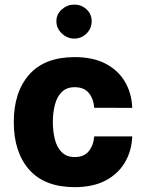

<svg xmlns="http://www.w3.org/2000/svg" viewBox="-20 -791 630 816"><path d="M297.4 -548.3Q375 -548.3 428.5 -520.5Q481.9 -492.7 510.7 -444.1Q539.6 -395.5 542 -332.5L380.4 -333Q377.9 -370.1 357.9 -395.3Q337.9 -420.4 297.4 -420.4Q263.2 -420.4 242.7 -400.1Q222.2 -379.9 213.4 -346.2Q204.6 -312.5 204.6 -272.9Q204.6 -232.9 213.1 -199Q221.7 -165 242.2 -144.3Q262.7 -123.5 297.4 -123.5Q337.9 -123.5 357.9 -149.2Q377.9 -174.8 380.4 -211.4H542Q539.6 -149.4 510.7 -100.6Q481.9 -51.8 428.5 -23.7Q375 4.4 297.4 4.4Q169.9 4.4 104.2 -69.8Q38.6 -144 38.6 -272Q38.6 -399.9 104.2 -474.1Q169.9 -548.3 297.4 -548.3ZM219.7 -700.7Q219.7 -731 242.9 -751.2Q266.1 -771.5 295.9 -771.5Q326.2 -771.5 347.9 -751.2Q369.6 -731 369.6 -700.7Q369.6 -670.4 347.9 -648.7Q326.2 -627 295.9 -627Q266.1 -627 242.9 -648.7Q219.7 -670.4 219.7 -700.7Z"/></svg>

Font: Estedad-FD ExtraBold
Style: Regular
Weight: 800
Designer: Amin Abedi
Version: Version 7.3